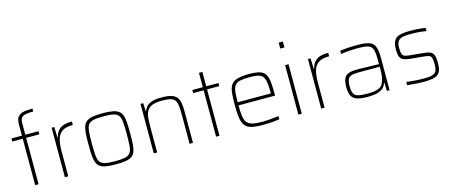

<svg xmlns="http://www.w3.org/2000/svg" viewBox="-47 -1323 4484 1911"><g transform="rotate(-15 2195.0 -367.5)"><path d="M138 0V-478H30V-510H138V-625Q138 -657 145 -678Q152 -699 166 -712Q180 -725 201 -732Q222 -739 249 -741Q276 -743 309 -743V-713Q269 -713 243 -709.5Q217 -706 201.5 -697Q186 -688 179.5 -672Q173 -656 173 -631V-510H309V-478H173V0Z M444 0V-510H471L475 -401H479Q491 -449 516.5 -474.5Q542 -500 577.5 -509Q613 -518 655 -518V-482Q582 -482 544 -456Q506 -430 492.5 -380Q479 -330 479 -259V0Z M970 8Q909 8 869.5 1.5Q830 -5 806.5 -21.5Q783 -38 772 -68Q761 -98 758 -143.5Q755 -189 755 -254Q755 -319 758 -365Q761 -411 772 -441Q783 -471 806.5 -487.5Q830 -504 869.5 -511Q909 -518 970 -518Q1031 -518 1070.5 -511Q1110 -504 1133.5 -487.5Q1157 -471 1168 -441Q1179 -411 1182 -365Q1185 -319 1185 -254Q1185 -189 1182 -143.5Q1179 -98 1168 -68Q1157 -38 1133.5 -21.5Q1110 -5 1070.5 1.5Q1031 8 970 8ZM970 -24Q1038 -24 1075 -33Q1112 -42 1127.5 -66Q1143 -90 1146.5 -135.5Q1150 -181 1150 -254Q1150 -327 1146.5 -373Q1143 -419 1127.5 -443.5Q1112 -468 1075 -477Q1038 -486 970 -486Q903 -486 865.5 -477Q828 -468 812.5 -443.5Q797 -419 793.5 -373Q790 -327 790 -254Q790 -181 793.5 -135.5Q797 -90 812.5 -66Q828 -42 865.5 -33Q903 -24 970 -24Z M1360 0V-510H1388L1391 -427H1395Q1403 -451 1421 -471.5Q1439 -492 1476 -505Q1513 -518 1577 -518Q1638 -518 1675 -507Q1712 -496 1731.5 -473Q1751 -450 1757.5 -412Q1764 -374 1764 -320V0H1729V-315Q1729 -371 1723 -404.5Q1717 -438 1700 -456Q1683 -474 1651.5 -480Q1620 -486 1570 -486Q1504 -486 1468 -469Q1432 -452 1416.5 -421.5Q1401 -391 1398 -350.5Q1395 -310 1395 -264V0Z M2002 0V-478H1894V-510H2002V-658H2037V-510H2163V-478H2037V0Z M2479 8Q2422 8 2383.5 1Q2345 -6 2321 -23.5Q2297 -41 2284.5 -71Q2272 -101 2267.5 -146Q2263 -191 2263 -254Q2263 -329 2268 -379.5Q2273 -430 2293 -460.5Q2313 -491 2358 -504.5Q2403 -518 2482 -518Q2537 -518 2572.5 -510Q2608 -502 2628.5 -484.5Q2649 -467 2659 -436.5Q2669 -406 2672 -361.5Q2675 -317 2675 -256V-243H2298Q2298 -177 2304 -134Q2310 -91 2328 -67Q2346 -43 2383.5 -33.5Q2421 -24 2484 -24Q2511 -24 2542 -26Q2573 -28 2602.5 -31Q2632 -34 2655 -38V-5Q2636 -1 2606.5 2Q2577 5 2544 6.5Q2511 8 2479 8ZM2640 -255V-296Q2640 -360 2632.5 -398Q2625 -436 2607 -455Q2589 -474 2557.5 -480Q2526 -486 2479 -486Q2418 -486 2381.5 -478.5Q2345 -471 2327 -449Q2309 -427 2303.5 -385.5Q2298 -344 2298 -275H2660Z M2846 -682V-743H2889V-682ZM2850 0V-510H2885V0Z M3085 0V-510H3112L3116 -401H3120Q3132 -449 3157.5 -474.5Q3183 -500 3218.5 -509Q3254 -518 3296 -518V-482Q3223 -482 3185 -456Q3147 -430 3133.5 -380Q3120 -330 3120 -259V0Z M3565 8Q3502 8 3461 -3Q3420 -14 3400.5 -45.5Q3381 -77 3381 -138Q3381 -194 3394 -225.5Q3407 -257 3440 -270Q3473 -283 3532 -283Q3544 -283 3569 -282.5Q3594 -282 3626.5 -281Q3659 -280 3692.5 -279.5Q3726 -279 3755 -278V-324Q3755 -380 3748.5 -412.5Q3742 -445 3723.5 -461Q3705 -477 3670 -481.5Q3635 -486 3579 -486Q3556 -486 3525.5 -484Q3495 -482 3466 -479.5Q3437 -477 3417 -473V-506Q3447 -511 3493 -514.5Q3539 -518 3593 -518Q3642 -518 3676.5 -513Q3711 -508 3733.5 -496Q3756 -484 3768 -462.5Q3780 -441 3785 -408.5Q3790 -376 3790 -330V0H3762L3759 -83H3755Q3741 -42 3709.5 -22.5Q3678 -3 3639.5 2.5Q3601 8 3565 8ZM3564 -24Q3599 -24 3632.5 -27.5Q3666 -31 3692 -43.5Q3718 -56 3731 -84Q3745 -114 3750 -143.5Q3755 -173 3755 -210V-251H3542Q3492 -251 3464.5 -243Q3437 -235 3426.5 -211Q3416 -187 3416 -138Q3416 -92 3428 -67Q3440 -42 3472 -33Q3504 -24 3564 -24Z M4144 8Q4118 8 4086.5 6.5Q4055 5 4025 2.5Q3995 0 3971 -3V-36Q4006 -32 4030 -30Q4054 -28 4073.5 -26.5Q4093 -25 4112.5 -24.5Q4132 -24 4158 -24Q4216 -24 4244 -35Q4272 -46 4281 -70Q4290 -94 4290 -133Q4290 -179 4283 -199.5Q4276 -220 4259.5 -226Q4243 -232 4213 -235L4065 -249Q4021 -254 3997 -266Q3973 -278 3964 -304Q3955 -330 3955 -373Q3955 -423 3967.5 -452.5Q3980 -482 4005 -496Q4030 -510 4066 -514Q4102 -518 4148 -518Q4171 -518 4197.5 -516.5Q4224 -515 4250 -512.5Q4276 -510 4297 -506V-473Q4268 -478 4242.5 -481Q4217 -484 4190.5 -485Q4164 -486 4131 -486Q4090 -486 4058 -480.5Q4026 -475 4008 -453Q3990 -431 3990 -380Q3990 -340 3997 -320.5Q4004 -301 4021.5 -294Q4039 -287 4069 -284L4212 -270Q4258 -266 4282 -255Q4306 -244 4315.5 -216.5Q4325 -189 4325 -133Q4325 -89 4315 -61.5Q4305 -34 4283 -19Q4261 -4 4226.5 2Q4192 8 4144 8Z"/></g></svg>

Font: Saira Thin Thin
Style: Regular
Weight: 250
Version: Version 1.101